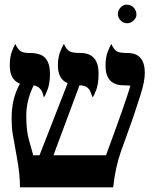

<svg xmlns="http://www.w3.org/2000/svg" viewBox="-20 -806 675 826"><path d="M436 -138Q519 -362 541 -437Q536 -439 513 -439Q434 -439 434 -523Q434 -560 444 -585Q454 -610 459 -617Q470 -593 481.5 -585.5Q493 -578 529 -578Q603 -578 603 -492Q603 -455 583.5 -394.5Q564 -334 553.5 -303Q543 -272 534 -248Q525 -224 500.5 -155Q476 -86 467 0H66Q66 -57 52.5 -129.5Q39 -202 34.5 -230.5Q30 -259 30 -297Q30 -384 66 -446Q22 -463 22 -524Q22 -561 31.5 -585.5Q41 -610 46 -617Q57 -593 69 -585.5Q81 -578 108 -578Q157 -578 176 -555Q195 -532 195 -490Q195 -448 185 -421.5Q175 -395 169 -387Q163 -410 158 -417Q147 -435 125 -439Q93 -374 93 -308.5Q93 -243 104.5 -204Q116 -165 123 -138H150L271 -448Q229 -466 229 -524Q229 -559 239.5 -585Q250 -611 255 -617Q265 -594 278 -586Q291 -578 326 -578Q404 -578 404 -490Q404 -446 394.5 -420.5Q385 -395 378 -387Q370 -413 363 -422Q350 -439 322 -439L210 -138ZM522 -786Q553 -786 563 -761Q567 -754 567 -742Q567 -730 555 -718Q543 -706 527 -706Q511 -706 499 -718Q487 -730 487 -746Q487 -762 499 -774Q511 -786 522 -786Z"/></svg>

Font: Cardo
Style: Regular
Weight: 400
Designer: David J. Perry
Foundry: David J. Perry
Version: Version 1.0451